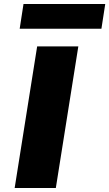

<svg xmlns="http://www.w3.org/2000/svg" viewBox="-20 -936 544 956"><path d="M53 0 165 -705H370L258 0ZM78 -793 97 -916H504L485 -793Z"/></svg>

Font: Nunito Sans 7pt SemiExpanded Black
Style: Italic
Weight: 900
Width: 6
Italic angle: -9°
Designer: Vernon Adams
Foundry: Vernon Adams
Version: Version 3.101;gftools[0.9.27]